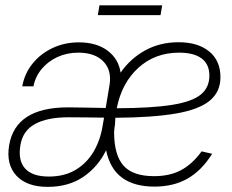

<svg xmlns="http://www.w3.org/2000/svg" viewBox="-20 -707 889 737"><path d="M163.1 10.3Q82.5 10.3 42.7 -33Q2.9 -76.2 15.1 -149.4Q39.6 -294.9 241.2 -294.9Q277.3 -294.9 311.5 -293.9Q345.7 -293 385.7 -292.5L400.4 -380.4Q409.7 -437 377 -470.9Q344.2 -504.9 280.3 -504.9Q237.3 -504.9 200.9 -488.3Q164.6 -471.7 140.1 -442.4Q115.7 -413.1 108.4 -375.5H65.4Q74.2 -424.8 105 -462.9Q135.7 -501 181.9 -522.7Q228 -544.4 282.7 -544.4Q350.6 -544.4 393.1 -512.5Q435.5 -480.5 442.9 -428.2Q481 -482.9 537.8 -513.9Q594.7 -544.9 665.5 -544.9Q739.7 -544.9 783 -509.5Q826.2 -474.1 826.2 -410.6Q826.2 -354.5 785.2 -320.6Q744.1 -286.6 655.3 -271.2Q566.4 -255.9 422.9 -254.9Q421.9 -242.2 421.4 -229Q420.4 -223.1 419.2 -214.6Q418 -206.1 418 -199.7Q418 -112.3 453.9 -71.5Q489.7 -30.8 571.3 -30.8Q632.3 -30.8 675.5 -54.2Q718.8 -77.6 753.9 -126L794.4 -116.7Q754.4 -52.7 700.4 -21.7Q646.5 9.3 572.8 9.3Q495.1 9.3 448.5 -24.9Q401.9 -59.1 387.2 -130.4Q357.4 -67.9 300.8 -28.8Q244.1 10.3 163.1 10.3ZM379.4 -255.4Q345.2 -255.9 310.3 -256.3Q275.4 -256.8 242.7 -256.8Q162.1 -256.8 114.5 -231Q66.9 -205.1 58.1 -148.4Q48.8 -90.3 76.7 -59.8Q104.5 -29.3 167.5 -29.3Q227.1 -29.3 270 -54.9Q313 -80.6 338.9 -124.3Q364.7 -168 373.5 -221.7ZM428.2 -291.5Q562.5 -292 640.1 -304.4Q717.8 -316.9 750.7 -344Q783.7 -371.1 783.7 -416.5Q783.7 -460.9 753.7 -482.9Q723.6 -504.9 667.5 -504.9Q575.2 -504.9 511.2 -446.8Q447.3 -388.7 428.2 -291.5ZM602.5 -686.5 596.2 -648.9H355.5L361.8 -686.5Z"/></svg>

Font: Inter Display ExtraLight
Style: Italic
Weight: 200
Italic angle: -9.39999°
Designer: Rasmus Andersson
Foundry: rsms
Version: Version 4.000;git-a52131595